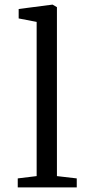

<svg xmlns="http://www.w3.org/2000/svg" viewBox="-20 -813 381 833"><path d="M139 -49V-718L61 -733V-774L208 -793L227 -782V-49L313 -39V0H57V-39Z"/></svg>

Font: Martel
Style: Regular
Weight: 400
Designer: Dan Reynolds
Foundry: Dan Reynolds
Version: Version 1.001; ttfautohint (v1.1) -l 5 -r 5 -G 72 -x 0 -D la